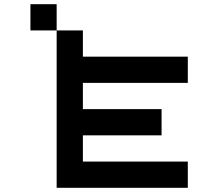

<svg xmlns="http://www.w3.org/2000/svg" viewBox="-20 -895 1040 915"><path d="M125 -875H250V-750H125ZM250 -750H375V-625H875V-500H375V-375H750V-250H375V-125H875V0H250Z"/></svg>

Font: Dogica Pixel
Style: Regular
Weight: 400
Designer: Roberto Mocci
Version: Version 001.000